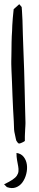

<svg xmlns="http://www.w3.org/2000/svg" viewBox="-21 -708 189 939"><path d="M38.1 -556.6Q38.1 -566.4 39.1 -584Q40 -601.6 41.5 -618.7Q43 -635.7 44.4 -648.4Q45.9 -661.1 45.9 -663.1L73.2 -687.5L85 -673.8Q85 -672.9 86.4 -655.8Q87.9 -638.7 88.9 -608.9Q89.8 -579.1 90.8 -539.1Q91.8 -499 93.8 -454.1Q95.7 -409.2 97.2 -361.8Q98.6 -314.5 99.6 -269Q100.6 -223.6 101.6 -183.1Q102.5 -142.6 103.5 -111.3V-103.5Q103.5 -98.6 103 -90.8Q102.5 -83 102.1 -76.2Q101.6 -69.3 101.6 -64.5Q101.6 -61.5 101.1 -54.7Q100.6 -47.9 100.6 -40.5Q100.6 -33.2 100.6 -27.3Q100.6 -21.5 100.6 -18.6Q98.6 -16.6 94.7 -14.6Q90.8 -12.7 86.9 -10.7Q83 -8.8 78.6 -7.3Q74.2 -5.9 72.3 -5.9Q69.3 -5.9 64.9 -11.2Q60.5 -16.6 58.6 -20.5Q57.6 -22.5 56.2 -30.3Q54.7 -38.1 52.7 -46.9Q50.8 -55.7 49.3 -63Q47.9 -70.3 47.9 -74.2Q47.9 -87.9 46.4 -115.2Q44.9 -142.6 43 -174.8Q41 -207 40 -242.2Q39.1 -277.3 37.6 -307.6Q36.1 -337.9 35.2 -361.8Q34.2 -385.7 34.2 -394.5V-408.2Q34.2 -418.9 34.7 -434.1Q35.2 -449.2 35.2 -466.8Q35.2 -484.4 35.6 -501Q36.1 -517.6 36.6 -532.2Q37.1 -546.9 38.1 -556.6ZM-1 193.4Q25.4 180.7 40 170.9Q54.7 161.1 61.5 150.9Q68.4 140.6 69.3 129.4Q70.3 118.2 67.9 105Q65.4 91.8 62.5 75.7Q59.6 59.6 59.6 40Q82 43 94.7 59.1Q107.4 75.2 110.4 97.2Q113.3 119.1 107.4 142.6Q101.6 166 88.9 183.6Q76.2 201.2 56.6 208.5Q37.1 215.8 12.7 207Z"/></svg>

Font: The Girl Next Door
Style: Regular
Weight: 400
Designer: Kimberly Geswein
Foundry: Kimberly Geswein
Version: Version 1.002 2010